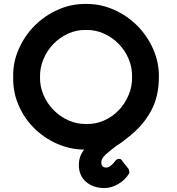

<svg xmlns="http://www.w3.org/2000/svg" viewBox="-20 -751 897 974"><path d="M786 -361Q786 -262 747 -190Q708 -118 646 -68H647Q624 -49 602.5 -33Q581 -17 573 -13Q539 12 516.5 32.5Q494 53 494 72Q494 99 519 99Q540 99 566 64Q573 55 584 55Q595 55 599 64L633 107Q635 113 636 119.5Q637 126 635 129Q615 162 580 182.5Q545 203 510 203Q453 203 416.5 171.5Q380 140 380 86Q380 41 407 8Q334 7 268 -22.5Q202 -52 152 -102Q102 -152 73.5 -219Q45 -286 47 -361Q45 -434 75 -502Q105 -570 156 -621Q207 -672 274.5 -702Q342 -732 416 -731Q489 -732 557 -702Q625 -672 676 -621Q727 -570 757 -502Q787 -434 786 -361ZM650 -361Q651 -409 632.5 -452.5Q614 -496 581.5 -529Q549 -562 506.5 -581Q464 -600 416 -599Q368 -600 325.5 -580.5Q283 -561 251 -528Q219 -495 200.5 -451Q182 -407 183 -360Q182 -312 201 -268.5Q220 -225 252.5 -192Q285 -159 328 -140Q371 -121 419 -122Q466 -121 508.5 -140Q551 -159 582.5 -192Q614 -225 632.5 -269Q651 -313 650 -361Z"/></svg>

Font: Stadtwerke
Style: Bold
Weight: 700
Designer: Santiago Orozco
Foundry: Typemade
Version: Version 1.003